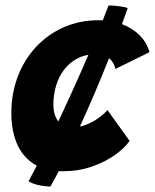

<svg xmlns="http://www.w3.org/2000/svg" viewBox="-20 -676 568 703"><path d="M377.5 -656Q395 -656 418 -653Q441 -650 447.5 -646Q426.5 -586.5 402.5 -523Q378.5 -459.5 352.2 -396Q326 -332.5 299.5 -272.5Q273 -212.5 248.5 -159.2Q224 -106 202.5 -63.8Q181 -21.5 164.5 7Q141.5 6.5 120.2 1.5Q99 -3.5 84.5 -12Q112.5 -64 144.8 -129.5Q177 -195 210.2 -266.8Q243.5 -338.5 275 -409.5Q306.5 -480.5 332.8 -544Q359 -607.5 377.5 -656ZM454.5 -160Q436.5 -134 400.8 -108.5Q365 -83 316.2 -66Q267.5 -49 209 -49Q144.5 -49 102.8 -76.5Q61 -104 41.2 -152Q21.5 -200 21.5 -261Q21.5 -333.5 45 -395.5Q68.5 -457.5 111.8 -504Q155 -550.5 213.5 -576.2Q272 -602 342 -602Q389 -602 427 -587.5Q465 -573 491.2 -546.8Q517.5 -520.5 527.5 -485L402.5 -423.5Q402 -427.5 399 -436Q396 -444.5 388.2 -454.2Q380.5 -464 366 -470.5Q351.5 -477 328 -477Q291.5 -477 263.2 -462Q235 -447 215.2 -421.5Q195.5 -396 185.5 -362.8Q175.5 -329.5 175.5 -292.5Q175.5 -257 191.5 -233.8Q207.5 -210.5 248.5 -210.5Q272 -210.5 293.2 -218.5Q314.5 -226.5 331.2 -237.5Q348 -248.5 359 -258.5Q370 -268.5 373.5 -273Z"/></svg>

Font: Grandstander Thin
Style: Bold Italic
Weight: 700
Italic angle: -15°
Version: Version 1.200